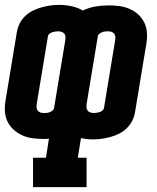

<svg xmlns="http://www.w3.org/2000/svg" viewBox="-23 -560 643 785"><path d="M112 205V85H165L177 7Q172 8 166 8Q160 8 154 8Q131 8 109 5Q87 2 67.5 -7Q48 -16 32 -30.5Q16 -45 7 -64.5Q-2 -84 -3 -106.5Q-4 -129 0 -151L46 -429Q49 -447 57.5 -464Q66 -481 80 -494.5Q94 -508 111.5 -516.5Q129 -525 147 -530Q165 -535 182.5 -537.5Q200 -540 219 -540Q245 -540 270 -534.5Q295 -529 316 -517Q341 -529 367.5 -533.5Q394 -538 421 -538Q444 -538 466 -535Q488 -532 508 -523Q528 -514 543.5 -499.5Q559 -485 568 -465.5Q577 -446 578 -423.5Q579 -401 575 -379L529 -101Q526 -83 517.5 -66Q509 -49 495 -35.5Q481 -22 464 -13.5Q447 -5 428.5 0Q410 5 392.5 7.5Q375 10 357 10Q344 10 332 8.5Q320 7 308 5L295 85H331V205ZM156 -98Q163 -98 169 -98.5Q175 -99 181 -101.5Q187 -104 192 -108Q197 -112 198 -118L244 -396Q245 -403 244.5 -410.5Q244 -418 239.5 -423Q235 -428 228 -430Q221 -432 214 -432Q208 -432 202 -431Q196 -430 190 -428Q184 -426 179 -422Q174 -418 173 -412L127 -134Q126 -127 126.5 -120Q127 -113 131.5 -107.5Q136 -102 142.5 -100Q149 -98 156 -98ZM361 -98Q367 -98 373 -99Q379 -100 385 -102Q391 -104 396 -108Q401 -112 402 -118L448 -396Q449 -403 448.5 -410Q448 -417 443.5 -422.5Q439 -428 432.5 -430Q426 -432 419 -432Q413 -432 407 -431.5Q401 -431 395 -428.5Q389 -426 383.5 -422Q378 -418 377 -412L331 -134Q330 -127 331 -119.5Q332 -112 336 -107Q340 -102 347 -100Q354 -98 361 -98Z"/></svg>

Font: Iosevka Slab Heavy Extended
Style: Italic
Weight: 900
Width: 7
Italic angle: -9°
Monospace: yes
Designer: Belleve Invis
Foundry: Belleve Invis
Version: Version 11.1.0; ttfautohint (v1.8.3)